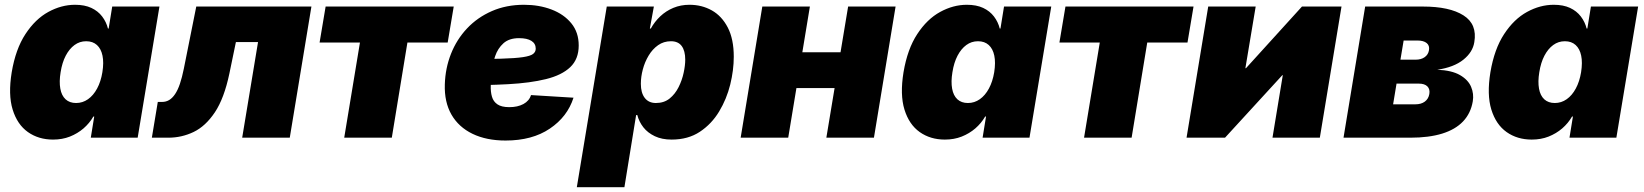

<svg xmlns="http://www.w3.org/2000/svg" viewBox="-20 -568 6781 792"><path d="M198.7 7.8Q139.2 7.8 95.2 -23.2Q51.3 -54.2 32.2 -116Q13.2 -177.7 28.3 -270Q44.4 -365.7 85 -427.5Q125.5 -489.3 179.4 -518.8Q233.4 -548.3 289.6 -548.3Q329.1 -548.3 356.7 -535.4Q384.3 -522.5 401.4 -500Q418.5 -477.5 425.3 -450.2H428.2L442.9 -541H637.7L547.9 0H354.5L368.7 -87.4H365.2Q349.1 -59.6 324.5 -38.3Q299.8 -17.1 268.3 -4.6Q236.8 7.8 198.7 7.8ZM293.9 -143.1Q320.8 -143.1 343 -158.7Q365.2 -174.3 380.6 -202.9Q396 -231.4 402.3 -270Q408.7 -310.1 402.8 -338.4Q397 -366.7 379.9 -382.3Q362.8 -397.9 335.4 -397.9Q308.6 -397.9 287.4 -382.3Q266.1 -366.7 251.2 -338.4Q236.3 -310.1 230 -270Q223.6 -231 228.8 -202.4Q233.9 -173.8 250.5 -158.4Q267.1 -143.1 293.9 -143.1Z M606.4 0 630.9 -147.5H648.4Q664.6 -147.5 677.7 -155.3Q690.9 -163.1 702.1 -179.7Q713.4 -196.3 722.2 -222.4Q731 -248.5 738.3 -284.7L789.6 -541H1264.6L1175.3 0H979L1044.4 -394.5H953.1L926.3 -265.1Q904.8 -162.6 866.5 -105Q828.1 -47.4 778.8 -23.7Q729.5 0 674.3 0Z M1399.9 0 1464.8 -392.6H1298.3L1323.2 -541H1851.6L1826.7 -392.6H1660.6L1596.2 0Z M2065.4 11.7Q1986.8 11.7 1929.4 -15.9Q1872.1 -43.5 1842.3 -95.2Q1812.5 -147 1814.9 -220.2Q1816.9 -286.6 1840.3 -345.9Q1863.8 -405.3 1906.5 -450.7Q1949.2 -496.1 2008.8 -522.2Q2068.4 -548.3 2141.6 -548.3Q2203.6 -548.3 2254.9 -528.8Q2306.2 -509.3 2336.7 -471.9Q2367.2 -434.6 2367.2 -380.4Q2367.2 -324.2 2332.3 -291Q2297.4 -257.8 2232.2 -241.7Q2167 -225.6 2075.9 -220.7Q1984.9 -215.8 1872.1 -215.8L1890.1 -324.2Q1987.3 -324.2 2046.6 -325.9Q2106 -327.6 2137 -332.3Q2168 -336.9 2179 -345.5Q2189.9 -354 2189.9 -367.2Q2189.9 -388.2 2172.1 -399.4Q2154.3 -410.6 2121.1 -410.6Q2080.1 -410.6 2056.6 -389.4Q2033.2 -368.2 2022.5 -336.4Q2011.7 -304.7 2008.3 -271.7Q2004.9 -238.8 2004.4 -215.3Q2003.4 -189.5 2009.3 -169.2Q2015.1 -148.9 2032 -137.5Q2048.8 -126 2081.1 -126Q2115.2 -126 2139.2 -138.9Q2163.1 -151.9 2170.4 -175.8L2345.7 -165Q2320.8 -86.4 2248 -37.4Q2175.3 11.7 2065.4 11.7Z M2359.4 204.1 2482.9 -541H2677.2L2660.6 -450.2H2664.6Q2680.2 -478.5 2703.6 -500.7Q2727.1 -522.9 2757.6 -535.6Q2788.1 -548.3 2824.2 -548.3Q2875 -548.3 2916.3 -525.1Q2957.5 -502 2982.2 -454.3Q3006.8 -406.7 3006.8 -334Q3006.8 -278.8 2992.2 -219.2Q2977.5 -159.7 2946.5 -108.2Q2915.5 -56.6 2866.9 -24.4Q2818.4 7.8 2750.5 7.8Q2710.4 7.8 2681.2 -6.1Q2651.9 -20 2634 -42.7Q2616.2 -65.4 2608.9 -93.3H2604L2555.7 204.1ZM2685.5 -143.1Q2719.2 -143.1 2742.2 -161.6Q2765.1 -180.2 2779.3 -208.7Q2793.5 -237.3 2800 -267.6Q2806.6 -297.9 2806.6 -321.8Q2806.6 -358.4 2792 -378.2Q2777.3 -397.9 2747.6 -397.9Q2717.8 -397.9 2694.6 -381.6Q2671.4 -365.2 2655.5 -338.6Q2639.6 -312 2631.6 -281.5Q2623.5 -251 2623.5 -222.2Q2623.5 -185.1 2639.6 -164.1Q2655.8 -143.1 2685.5 -143.1Z M3504.9 -352.5 3481 -204.6H3207.5L3231.4 -352.5ZM3320.8 -541 3231.4 0H3035.2L3124.5 -541ZM3674.3 -541 3585 0H3388.7L3478.5 -541Z M3877.4 7.8Q3817.9 7.8 3773.9 -23.2Q3730 -54.2 3710.9 -116Q3691.9 -177.7 3707 -270Q3723.1 -365.7 3763.7 -427.5Q3804.2 -489.3 3858.2 -518.8Q3912.1 -548.3 3968.3 -548.3Q4007.8 -548.3 4035.4 -535.4Q4063 -522.5 4080.1 -500Q4097.2 -477.5 4104 -450.2H4106.9L4121.6 -541H4316.4L4226.6 0H4033.2L4047.4 -87.4H4043.9Q4027.8 -59.6 4003.2 -38.3Q3978.5 -17.1 3947 -4.6Q3915.5 7.8 3877.4 7.8ZM3972.7 -143.1Q3999.5 -143.1 4021.7 -158.7Q4043.9 -174.3 4059.3 -202.9Q4074.7 -231.4 4081.1 -270Q4087.4 -310.1 4081.5 -338.4Q4075.7 -366.7 4058.6 -382.3Q4041.5 -397.9 4014.2 -397.9Q3987.3 -397.9 3966.1 -382.3Q3944.8 -366.7 3929.9 -338.4Q3915 -310.1 3908.7 -270Q3902.3 -231 3907.5 -202.4Q3912.6 -173.8 3929.2 -158.4Q3945.8 -143.1 3972.7 -143.1Z M4451.7 0 4516.6 -392.6H4350.1L4375 -541H4903.3L4878.4 -392.6H4712.4L4647.9 0Z M5424.3 0H5229L5271.5 -257.8H5269.5L5033.2 0H4874.5L4963.9 -541H5159.7L5117.2 -286.6H5119.6L5350.6 -541H5513.7Z M5522 0 5611.3 -541H5849.6Q5959.5 -541 6016.8 -504.6Q6074.2 -468.3 6061.5 -394Q6055.2 -353 6016.4 -321.8Q5977.5 -290.5 5908.7 -280.3Q5968.8 -277.8 6002.4 -258.3Q6036.1 -238.8 6048.3 -209.7Q6060.5 -180.7 6055.2 -149.9Q6046.9 -100.6 6015.1 -67.1Q5983.4 -33.7 5928.7 -16.8Q5874 0 5797.4 0ZM5726.6 -137.7H5818.4Q5842.3 -137.7 5857.4 -148.9Q5872.6 -160.2 5876 -180.2Q5879.4 -200.2 5867.9 -211.7Q5856.4 -223.1 5832.5 -223.1H5740.7ZM5756.8 -321.8H5819.3Q5842.3 -321.8 5856.9 -332.3Q5871.6 -342.8 5874.5 -360.8Q5877.9 -379.9 5865 -390.4Q5852.1 -400.9 5826.7 -400.9H5770Z M6298.3 7.8Q6238.8 7.8 6194.8 -23.2Q6150.9 -54.2 6131.8 -116Q6112.8 -177.7 6127.9 -270Q6144 -365.7 6184.6 -427.5Q6225.1 -489.3 6279.1 -518.8Q6333 -548.3 6389.2 -548.3Q6428.7 -548.3 6456.3 -535.4Q6483.9 -522.5 6501 -500Q6518.1 -477.5 6524.9 -450.2H6527.8L6542.5 -541H6737.3L6647.5 0H6454.1L6468.3 -87.4H6464.8Q6448.7 -59.6 6424.1 -38.3Q6399.4 -17.1 6367.9 -4.6Q6336.4 7.8 6298.3 7.8ZM6393.6 -143.1Q6420.4 -143.1 6442.6 -158.7Q6464.8 -174.3 6480.2 -202.9Q6495.6 -231.4 6502 -270Q6508.3 -310.1 6502.4 -338.4Q6496.6 -366.7 6479.5 -382.3Q6462.4 -397.9 6435.1 -397.9Q6408.2 -397.9 6387 -382.3Q6365.7 -366.7 6350.8 -338.4Q6335.9 -310.1 6329.6 -270Q6323.2 -231 6328.4 -202.4Q6333.5 -173.8 6350.1 -158.4Q6366.7 -143.1 6393.6 -143.1Z"/></svg>

Font: Inter 17pt Black
Style: Italic
Weight: 900
Italic angle: -9.3988°
Version: Version 4.001;git-66647c0bb